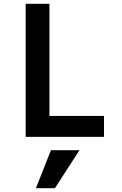

<svg xmlns="http://www.w3.org/2000/svg" viewBox="-20 -720 640 1010"><path d="M115 0H527V-110H240V-700H115ZM398 70H248L169 270H269Z"/></svg>

Font: CommitMono
Style: Bold
Weight: 700
Monospace: yes
Designer: Eigil Nikolajsen
Foundry: Eigil Nikolajsen
Version: Version 1.143